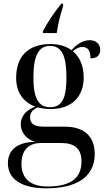

<svg xmlns="http://www.w3.org/2000/svg" viewBox="-20 -786 578 1046"><path d="M214 -616V-606H289C297 -658 307 -701 324 -752V-766H314C274 -717 235 -658 214 -616ZM231 240C412 240 496 168 496 53C496 -33 450 -96 331 -96H218C168 -96 144 -111 144 -146C144 -169 154 -188 186 -201C207 -195 231 -192 256 -192C377 -192 436 -265 436 -364C436 -424 416 -475 377 -507C400 -525 412 -530 429 -530C459 -530 473 -510 473 -468C510 -468 526 -487 526 -514C526 -543 507 -567 468 -567C423 -567 389 -534 369 -513C340 -534 302 -546 256 -546C130 -546 68 -476 68 -361C68 -281 109 -228 173 -205C118 -186 93 -148 93 -109C93 -69 119 -29 171 -13C71 -12 23 34 23 103C23 186 92 240 231 240ZM253 -202C189 -202 162 -252 162 -363C162 -478 188 -536 252 -536C317 -536 342 -481 342 -364C342 -251 318 -202 253 -202ZM239 230C149 230 97 189 97 107C97 19 149 -7 204 -7H312C388 -7 424 25 424 94C424 184 365 230 239 230Z"/></svg>

Font: Noto Serif Display
Style: Regular
Weight: 400
Designer: Monotype Design Team
Foundry: Monotype Imaging Inc.
Version: Version 2.009